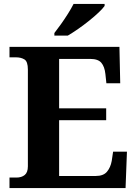

<svg xmlns="http://www.w3.org/2000/svg" viewBox="-20 -951 693 971"><path d="M28 0V-53H63Q89 -53 105 -66Q121 -79 121 -110V-599Q121 -640 103.5 -650.5Q86 -661 62 -661H28V-714H584L588 -530H518L513 -577Q509 -614 492.5 -633.5Q476 -653 437 -653H279V-403H517V-343H279V-61H464Q503 -61 521 -82.5Q539 -104 545 -137L552 -184H622L615 0ZM255 -784Q270 -803 288.5 -829Q307 -855 324 -882Q341 -909 352 -931H509V-921Q500 -908 479 -888Q458 -868 430.5 -846Q403 -824 375 -804.5Q347 -785 323 -771H255Z"/></svg>

Font: Noto Serif
Style: Bold
Weight: 700
Designer: Monotype Design Team
Foundry: Monotype Imaging Inc.
Version: Version 2.014